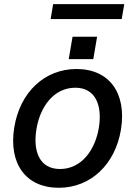

<svg xmlns="http://www.w3.org/2000/svg" viewBox="-20 -880 642 911"><path d="M569.6 -860.4H232.2L220.2 -789.4H557.5ZM324.2 -705.6 306.1 -599.4H422.6L440.7 -705.6ZM258.5 11C409.8 11 526.6 -99.1 554 -265.6C581.7 -437.9 498.9 -552.6 343 -552.6C191.4 -552.6 74.6 -442.5 47.6 -274.9C19.9 -103.7 102.6 11 258.5 11ZM264.6 -78.1C166.5 -78.1 136 -163.7 152.7 -266C169.7 -372.9 234.7 -463.8 337.4 -463.8C435 -463.8 465.6 -377.5 449.2 -274.9C431.8 -168 366.5 -78.1 264.6 -78.1Z"/></svg>

Font: TID UI Medium
Style: Italic
Weight: 500
Italic angle: -9.39999°
Designer: The TID Project Authors
Foundry: Bakken & Bæck
Version: Version 1.001;hotconv 1.0.109;makeotfexe 2.5.65596